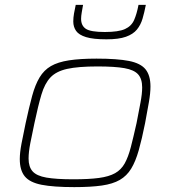

<svg xmlns="http://www.w3.org/2000/svg" viewBox="-20 -758 702 786"><path d="M284 8Q199 8 150.5 -1.5Q102 -11 81.5 -36Q61 -61 61 -107Q61 -133 68 -170Q75 -207 85 -254Q99 -319 111.5 -365Q124 -411 142 -441Q160 -471 188.5 -487.5Q217 -504 262.5 -511Q308 -518 375 -518Q460 -518 508 -508.5Q556 -499 576 -474Q596 -449 596 -404Q596 -377 589.5 -339.5Q583 -302 574 -254Q561 -189 548 -143Q535 -97 517 -67.5Q499 -38 470.5 -21.5Q442 -5 397 1.5Q352 8 284 8ZM280 -24Q344 -24 385 -29.5Q426 -35 451 -49Q476 -63 490.5 -89Q505 -115 515.5 -155.5Q526 -196 539 -254Q548 -301 555 -337.5Q562 -374 562 -400Q562 -435 545.5 -453.5Q529 -472 489.5 -479Q450 -486 379 -486Q300 -486 255 -476Q210 -466 186.5 -441Q163 -416 149.5 -370.5Q136 -325 121 -254Q111 -208 104 -171.5Q97 -135 97 -109Q97 -75 113.5 -56.5Q130 -38 170 -31Q210 -24 280 -24ZM416 -597Q362 -597 332.5 -606Q303 -615 291.5 -631.5Q280 -648 280 -670Q280 -686 283 -703Q286 -720 290 -738H320Q317 -721 314.5 -706.5Q312 -692 312 -681Q312 -653 331.5 -640Q351 -627 409 -627Q465 -627 491.5 -639Q518 -651 529 -676Q540 -701 547 -738H577Q571 -707 563.5 -681.5Q556 -656 540.5 -637Q525 -618 495.5 -607.5Q466 -597 416 -597Z"/></svg>

Font: Saira Expanded Thin
Style: Italic
Weight: 250
Width: 7
Italic angle: -12°
Designer: Hector Gatti with collaboration of the Omnibus-Type team
Foundry: Omnibus-Type
Version: Version 1.101